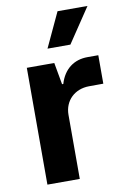

<svg xmlns="http://www.w3.org/2000/svg" viewBox="-88 -830 584 883"><g transform="rotate(-10 204.5 -388.5)"><path d="M60.4 0H211.6V-299C211.6 -365.8 260.7 -411.9 327.4 -412.3L394.2 -412.6V-545.5H343.8C281.2 -545.5 232.6 -510.7 212.7 -443.2H207L188.6 -545.5H60.4ZM169.4 -615.8H276.3L384.6 -777.3H244.7Z"/></g></svg>

Font: GiG Sans
Style: Bold
Weight: 700
Designer: Andreas Faust
Version: Version 1.100;FEAKit 1.0